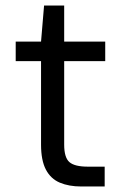

<svg xmlns="http://www.w3.org/2000/svg" viewBox="-20 -677 446 697"><path d="M275 0Q230 0 197 -14Q164 -28 146.5 -61.5Q129 -95 129 -152V-455H37V-526H129L140 -657H213V-526H362V-455H213V-152Q213 -105 232 -88.5Q251 -72 299 -72H360V0Z"/></svg>

Font: DM Sans 9pt
Style: Regular
Weight: 400
Designer: Colophon Foundry, Jonny Pinhorn
Foundry: Colophon Foundry
Version: Version 4.004;gftools[0.9.30]